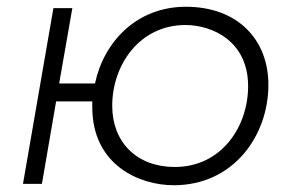

<svg xmlns="http://www.w3.org/2000/svg" viewBox="-20 -544 872 568"><path d="M494 4C671 4 774 -143 774 -293C774 -428 682 -524 530 -524C384 -524 287 -420 261 -297H155L194 -520H138L48 0H104L146 -244H253V-227C253 -56 392 4 494 4ZM497 -50C385 -50 312 -123 312 -231C312 -351 392 -470 529 -470C607 -470 714 -423 714 -289C714 -169 635 -50 497 -50Z"/></svg>

Font: Fixel Display 20240404 Light
Style: Italic
Weight: 300
Italic angle: -10°
Designer: AlfaBravo + MacPaw
Foundry: Kyrylo Tkachov, Marchela Mozhyna, Serhii Makarenko, Maria Weinstein, Zakhar Kryvoshyya
Version: Version 1.211;Glyphs 3.2 (3225)